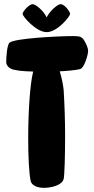

<svg xmlns="http://www.w3.org/2000/svg" viewBox="-20 -895 455 926"><path d="M205 -740C257 -740 318 -816 318 -828C318 -840 290 -875 273 -875C257 -875 219 -841 205 -811C192 -841 153 -875 137 -875C121 -875 89 -840 89 -828C89 -816 154 -740 205 -740ZM386 -700C375 -717 367 -721 333 -721C259 -721 48 -710 26 -689C14 -679 10 -621 10 -595C10 -583 19 -570 32 -564C49 -555 90 -551 140 -550C124 -487 116 -350 116 -228C116 -139 120 -58 128 -22C133 0 161 11 192 11C224 11 279 0 287 -32C291 -47 294 -137 294 -240C294 -315 291 -398 287 -461C285 -483 277 -524 268 -551C309 -553 348 -557 367 -562C386 -567 405 -630 405 -650C405 -662 397 -682 386 -700Z"/></svg>

Font: Manosque
Style: Regular
Weight: 400
Designer: Ariel Martín Pérez
Foundry: Ariel Martín Pérez
Version: Version 1.005;hotconv 1.0.109;makeotfexe 2.5.65596